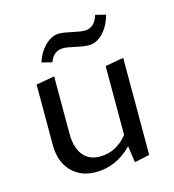

<svg xmlns="http://www.w3.org/2000/svg" viewBox="-97 -707 719 795"><g transform="rotate(-15 262.0 -309.0)"><path d="M219 -526Q177 -526 161 -481L117 -492Q130 -534 158.5 -561.5Q187 -589 219 -589Q235 -589 271 -581Q307 -573 325 -573Q367 -573 383 -625L427 -614Q414 -567 386.5 -538.5Q359 -510 325 -510Q305 -510 270 -518Q235 -526 219 -526ZM370 -409 449 -423V-7L384 7L374 -64Q306 5 218 5Q154 5 114 -36.5Q74 -78 74 -150V-409L153 -423V-177Q153 -118 178.5 -85.5Q204 -53 250 -53Q322 -53 370 -114Z"/></g></svg>

Font: EauTest Medium
Style: Regular
Weight: 500
Designer: Christian Thalmann (Catharsis Fonts)
Version: Version 0.001;PS 000.001;hotconv 1.0.88;makeotf.lib2.5.64775